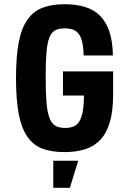

<svg xmlns="http://www.w3.org/2000/svg" viewBox="-20 -718 617 919"><path d="M281.4 -260.8H381.8Q381.6 -213.4 375.9 -183.2Q370.2 -153 359 -135.8Q347.8 -118.6 331 -112.1Q314.2 -105.6 291.8 -105.6Q263.2 -105.6 245.1 -116.1Q227 -126.6 216.6 -154.2Q206.2 -181.8 202.4 -228.8Q198.6 -275.8 198.6 -348.6Q198.6 -421.6 202.4 -467Q206.2 -512.4 216.2 -538Q226.2 -563.6 243.9 -572.9Q261.6 -582.2 289.4 -582.2Q311.6 -582.2 328.3 -576.6Q345 -571 356.1 -556.6Q367.2 -542.2 373.3 -517Q379.4 -491.8 380.4 -452.6H520.4Q519.2 -521.4 503.1 -568.3Q487 -615.2 457.6 -643.9Q428.2 -672.6 385.5 -685.2Q342.8 -697.8 289.4 -697.8Q226.8 -697.8 182.7 -680.6Q138.6 -663.4 110.5 -622.9Q82.4 -582.4 69.5 -514.2Q56.6 -446 56.6 -343.8Q56.6 -241.8 69.5 -173.6Q82.4 -105.4 110.4 -64.5Q138.4 -23.6 182.4 -6.8Q226.4 10 288 10Q344 10 387.2 -3.6Q430.4 -17.2 460.4 -49Q490.4 -80.8 505.9 -133.8Q521.4 -186.8 521.4 -264.6V-376.4H281.4ZM235 181H314.4L354.4 51.4H235Z"/></svg>

Font: Secuela Light
Style: Regular
Weight: 300
Designer: Fernando Haro
Foundry: deFharo
Version: Version 1.708